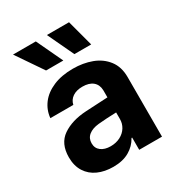

<svg xmlns="http://www.w3.org/2000/svg" viewBox="-181 -872 921 997"><g transform="rotate(-30 279.0 -373.0)"><path d="M228.5 -311.5Q282.2 -314.9 360.4 -318.4V-361.3Q359.4 -394.5 337.4 -413.1Q315.4 -431.6 275.4 -431.6Q239.3 -431.6 216.3 -416Q193.4 -400.4 187.5 -373H49.8Q54.2 -419.9 82.3 -457Q110.4 -494.1 160.6 -515.6Q210.9 -537.1 279.3 -537.1Q339.8 -537.1 390.9 -518.1Q441.9 -499 472.9 -458.7Q503.9 -418.5 503.9 -357.4V0H367.2V-73.2H363.3Q342.3 -34.7 303.5 -12.5Q264.6 9.8 208 9.8Q156.2 9.8 116.5 -8.1Q76.7 -25.9 54 -61.5Q31.2 -97.2 31.2 -148.4Q31.2 -230.5 86.4 -268.6Q141.6 -306.6 228.5 -311.5ZM249 -89.8Q281.2 -89.8 306.9 -103Q332.5 -116.2 346.7 -139.2Q360.8 -162.1 360.4 -189.5V-228Q337.4 -227.5 303.7 -225.6Q270 -223.6 252 -221.7Q213.9 -217.8 191.9 -200.2Q169.9 -182.6 169.9 -152.3Q169.9 -122.6 191.7 -106.2Q213.4 -89.8 249 -89.8ZM46.9 -755.9H183.6L257.8 -598.6H154.3ZM250 -755.9H382.8L424.8 -598.6H324.2Z"/></g></svg>

Font: Pretendard Std
Style: Bold
Weight: 700
Designer: Base glyphs from Inter by Rasmus Andersson; Hangeul glyphs from Noto Sans CJK(Source Han Sans) by Jang Soo-young and Kan
Foundry: Kil Hyung-jin
Version: Version 1.309